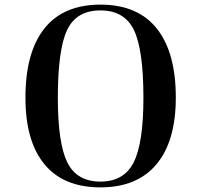

<svg xmlns="http://www.w3.org/2000/svg" viewBox="-20 -790 870 830"><path d="M414 -770Q254 -770 172 -667Q90 -564 90 -368Q90 -179 172.5 -79.5Q255 20 414 20Q573 20 656.5 -80Q740 -180 740 -368Q740 -564 657.5 -667Q575 -770 414 -770ZM600 -367Q600 -172 558 -88.5Q516 -5 414 -5Q312 -5 271 -88Q230 -171 230 -367Q230 -575 270 -660Q310 -745 414 -745Q518 -745 559 -660Q600 -575 600 -367Z"/></svg>

Font: Solide Mirage
Style: Etroit
Weight: 400
Designer: Jérémy Landes
Foundry: Velvetyne Type Foundry
Version: Version 1.1